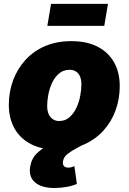

<svg xmlns="http://www.w3.org/2000/svg" viewBox="-20 -760 662 988"><path d="M274.9 10.3Q195.3 10.3 139.6 -18.3Q84 -46.9 54.7 -98.9Q25.4 -150.9 25.4 -220.7Q25.4 -287.6 47.4 -346.7Q69.3 -405.8 110.8 -451.4Q152.3 -497.1 211.9 -522.7Q271.5 -548.3 347.2 -548.3Q426.8 -548.3 482.2 -519.8Q537.6 -491.2 566.9 -439.2Q596.2 -387.2 596.2 -317.4Q596.2 -252 575 -192.9Q553.7 -133.8 512.5 -88.1Q471.2 -42.5 411.6 -16.1Q352.1 10.3 274.9 10.3ZM283.7 -137.2Q315.4 -137.2 337.6 -156.7Q359.9 -176.3 373.5 -206.1Q387.2 -235.8 393.1 -268.1Q398.9 -300.3 398.9 -325.2Q398.9 -350.6 391.4 -367.4Q383.8 -384.3 370.1 -392.6Q356.4 -400.9 338.4 -400.9Q306.2 -400.9 283.9 -381.8Q261.7 -362.8 248 -333.5Q234.4 -304.2 228.5 -272.5Q222.7 -240.7 222.7 -214.8Q222.7 -177.2 239.7 -157.2Q256.8 -137.2 283.7 -137.2ZM261.2 207.5Q193.8 207.5 160.2 178.5Q126.5 149.4 135.3 97.7Q142.1 55.7 170.2 28.6Q198.2 1.5 238.3 -18.3Q278.3 -38.1 323 -57.6Q367.7 -77.1 408.9 -103Q450.2 -128.9 480.2 -168.5Q510.3 -208 520 -269H592.8Q582 -202.1 557.6 -156.7Q533.2 -111.3 501.7 -81.8Q470.2 -52.2 437.5 -32.7Q404.8 -13.2 376 1.7Q347.2 16.6 327.6 32Q308.1 47.4 304.2 69.8Q301.8 85.4 308.6 94Q315.4 102.5 331.1 102.5Q338.9 102.5 346.4 100.8Q354 99.1 362.8 94.7L375.5 186.5Q354 196.3 321.8 201.9Q289.6 207.5 261.2 207.5ZM535.6 -740.2 516.6 -627H223.6L242.7 -740.2Z"/></svg>

Font: Inter 17pt Black
Style: Italic
Weight: 900
Italic angle: -9.3988°
Version: Version 4.001;git-66647c0bb